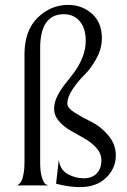

<svg xmlns="http://www.w3.org/2000/svg" viewBox="-20 -757 520 784"><path d="M306 7Q260 7 209 -7L220 -105Q225 -64 256 -46.5Q287 -29 322 -29Q356 -29 375 -49Q394 -69 394 -102Q394 -130 374 -152.5Q354 -175 326 -191Q298 -207 269.5 -223Q241 -239 221 -262Q201 -285 201 -313Q201 -339 214.5 -365.5Q228 -392 247 -415.5Q266 -439 284.5 -464Q303 -489 316.5 -522Q330 -555 330 -591Q330 -642 305.5 -670.5Q281 -699 241 -699Q144 -699 144 -560V-93Q144 -53 152 -30Q160 -7 168 -4L177 0H48Q49 0 51.5 -1Q54 -2 59.5 -7Q65 -12 69 -21Q73 -30 76.5 -49Q80 -68 80 -93V-535Q80 -632 133.5 -684.5Q187 -737 258 -737Q315 -737 355.5 -701Q396 -665 396 -601Q396 -559 374 -518.5Q352 -478 325.5 -452Q299 -426 277 -393.5Q255 -361 255 -333Q255 -316 286 -296.5Q317 -277 354 -259Q391 -241 422 -204.5Q453 -168 453 -122Q453 -70 413.5 -31.5Q374 7 306 7Z"/></svg>

Font: Bellefair
Style: Regular
Weight: 400
Designer: Nick Shinn, Liron Lavi Turkenic
Foundry: Shinntype
Version: Version 1.003;PS 001.003;hotconv 1.0.88;makeotf.lib2.5.64775